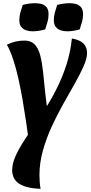

<svg xmlns="http://www.w3.org/2000/svg" viewBox="-20 -840 569 1202"><path d="M56 228Q56 188 74 145Q92 102 122 54.5Q152 7 189 -47Q226 -101 264.5 -161Q303 -221 337 -289.5Q371 -358 396 -435Q421 -512 430 -599Q478 -591 501.5 -568.5Q525 -546 525 -508Q525 -474 503.5 -425.5Q482 -377 448.5 -317.5Q415 -258 376.5 -190Q338 -122 304 -48Q270 26 248.5 103Q227 180 227 256Q227 276 228.5 298Q230 320 234 342Q176 340 140.5 328.5Q105 317 87 300Q69 283 62.5 263.5Q56 244 56 228ZM162 55Q154 -4 144 -72.5Q134 -141 122 -211.5Q110 -282 95 -348.5Q80 -415 62 -469.5Q44 -524 23 -560Q51 -574 78 -580Q105 -586 134 -586Q174 -586 197 -562Q220 -538 231.5 -494.5Q243 -451 249.5 -391Q256 -331 263 -259.5Q270 -188 285 -108ZM263 -656Q246 -651 225 -647.5Q204 -644 185 -644Q163 -644 144.5 -650Q126 -656 113.5 -671Q101 -686 101 -714Q101 -738 107.5 -761.5Q114 -785 122 -809Q139 -814 160 -817Q181 -820 201 -820Q222 -820 241 -814.5Q260 -809 272 -794Q284 -779 284 -751Q284 -726 277.5 -703Q271 -680 263 -656ZM479 -656Q462 -651 441 -647.5Q420 -644 401 -644Q379 -644 360.5 -650Q342 -656 329.5 -671Q317 -686 317 -714Q317 -738 323.5 -761.5Q330 -785 338 -809Q355 -814 376 -817Q397 -820 417 -820Q437 -820 456.5 -814.5Q476 -809 488 -794Q500 -779 500 -751Q500 -726 493.5 -703Q487 -680 479 -656Z"/></svg>

Font: Merienda ExtraBold
Style: Regular
Weight: 800
Designer: Eduardo Rodriguez Tunni
Foundry: Eduardo Rodriguez Tunni
Version: Version 2.001